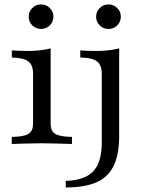

<svg xmlns="http://www.w3.org/2000/svg" viewBox="-20 -639 635 852"><path d="M32.3 0V-31.5Q84.7 -32.3 105.6 -44.4Q126.6 -56.5 126.6 -89.5V-312.9Q126.6 -350 106 -366.1Q85.5 -382.3 32.3 -383.9V-415.3Q46.8 -414.5 64.5 -413.7Q82.3 -412.9 100.8 -412.9Q130.6 -412.9 156.9 -415.7Q183.1 -418.5 204.8 -424.2V-89.5Q204.8 -56.5 225.8 -44.4Q246.8 -32.3 299.2 -31.5V0Q287.1 -0.8 264.9 -1.2Q242.7 -1.6 216.5 -2.4Q190.3 -3.2 165.3 -3.2Q127.4 -3.2 89.1 -2Q50.8 -0.8 32.3 0ZM162.1 -510.5Q139.5 -510.5 123.4 -526.2Q107.3 -541.9 107.3 -565.3Q107.3 -587.9 123.4 -603.6Q139.5 -619.4 162.1 -619.4Q184.7 -619.4 200.8 -603.6Q216.9 -587.9 216.9 -565.3Q216.9 -541.9 200.8 -526.2Q184.7 -510.5 162.1 -510.5ZM271.8 192.7V163.7Q355.6 161.3 393.5 121.4Q431.5 81.5 431.5 -5.6V-312.9Q431.5 -350.8 410.1 -366.9Q388.7 -383.1 336.3 -383.9V-415.3Q365.3 -412.9 405.6 -412.9Q463.7 -412.9 508.9 -424.2V-36.3Q508.9 45.2 484.7 96Q460.5 146.8 408.5 169.8Q356.5 192.7 271.8 192.7ZM461.3 -510.5Q438.7 -510.5 422.6 -526.2Q406.5 -541.9 406.5 -565.3Q406.5 -587.9 422.6 -603.6Q438.7 -619.4 461.3 -619.4Q483.9 -619.4 500 -603.6Q516.1 -587.9 516.1 -565.3Q516.1 -541.9 500 -526.2Q483.9 -510.5 461.3 -510.5Z"/></svg>

Font: Playfair 12pt
Style: Regular
Weight: 400
Designer: Claus Eggers Sørensen
Foundry: Claus Eggers Sørensen
Version: Version 2.000;gftools[0.9.28]